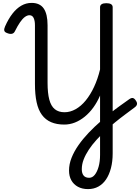

<svg xmlns="http://www.w3.org/2000/svg" viewBox="-20 -910 968 1324"><path d="M587 394Q547 394 517.5 378Q488 362 472 333.5Q456 305 456 266Q456 222 473.5 178Q491 134 521.5 90.5Q552 47 591.5 5.5Q631 -36 676 -75Q707 -103 739.5 -129Q772 -155 805.5 -179Q839 -203 870 -225Q885 -236 896 -234Q907 -232 917 -216Q927 -202 924.5 -190.5Q922 -179 908 -169Q876 -145 841 -119Q806 -93 772.5 -65.5Q739 -38 709 -10Q675 22 645 55Q615 88 592.5 122Q570 156 557 189.5Q544 223 544 257Q544 285 556.5 300.5Q569 316 595 316Q617 316 633.5 295.5Q650 275 660 239.5Q670 204 670 158V-251Q650 -205 623.5 -168.5Q597 -132 564.5 -105.5Q532 -79 496.5 -65Q461 -51 423 -51Q371 -51 332.5 -67.5Q294 -84 269 -118Q244 -152 232.5 -205Q221 -258 221 -332V-736Q221 -767 212 -786Q203 -805 183 -805Q168 -805 151.5 -793Q135 -781 118 -756Q101 -731 83 -695Q76 -680 62 -677Q48 -674 29 -682Q12 -688 9.5 -699Q7 -710 15 -728Q38 -780 66 -816Q94 -852 127 -871Q160 -890 198 -890Q255 -890 281.5 -851.5Q308 -813 308 -736V-339Q308 -268 320 -223Q332 -178 358 -157Q384 -136 425 -136Q464 -136 501.5 -157Q539 -178 571 -217Q603 -256 628.5 -310.5Q654 -365 670 -431V-860Q670 -874 681 -881Q692 -888 713 -888Q735 -888 746 -881Q757 -874 757 -860V147Q757 204 745 249.5Q733 295 711.5 327Q690 359 658.5 376.5Q627 394 587 394Z"/></svg>

Font: Playwrite AT
Style: Regular
Weight: 400
Designer: Veronika Burian, José Scaglione
Foundry: TypeTogether
Version: Version 1.002